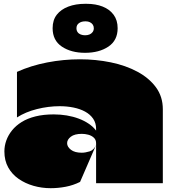

<svg xmlns="http://www.w3.org/2000/svg" viewBox="-20 -961 893 1007"><path d="M69 -584V-345Q114 -374 174 -389Q234 -404 293 -404Q331 -404 365.5 -397Q400 -390 426.5 -375.5Q453 -361 468.5 -338.5Q484 -316 484 -285Q484 -284 484 -282.5Q484 -281 484 -279.5Q484 -278 484 -276Q469 -296 445.5 -312Q422 -328 392.5 -339Q363 -350 330 -355.5Q297 -361 262 -361Q208 -361 166 -350.5Q124 -340 93.5 -321Q63 -302 43 -277Q23 -252 13 -224Q3 -196 3 -167Q3 -119 23 -83Q43 -47 77.5 -23Q112 1 155.5 13.5Q199 26 246 26Q285 26 324.5 18.5Q364 11 400 -7Q421 -56 442.5 -105Q464 -154 485 -203Q473 -174 450 -167Q427 -160 409 -160Q372 -160 352 -175.5Q332 -191 332 -210Q332 -229 351.5 -244Q371 -259 409 -259Q426 -259 443 -254.5Q460 -250 472 -239Q484 -228 484 -210Q484 -158 484 -105.5Q484 -53 484 0Q519 0 554 0Q589 0 624 0Q659 0 694 0Q729 0 764 0Q799 0 834 0Q834 -97 834 -194Q834 -291 834 -388Q834 -454 798 -503Q762 -552 700.5 -585Q639 -618 561 -634Q483 -650 399 -650Q313 -650 227.5 -633.5Q142 -617 69 -584ZM256 -813Q256 -856 278 -884Q300 -912 338.5 -926.5Q377 -941 426 -941Q428 -941 430 -941Q432 -941 434 -941Q482 -941 518.5 -926.5Q555 -912 576 -883.5Q597 -855 597 -813Q597 -749 548.5 -716.5Q500 -684 426 -684Q353 -684 304.5 -716.5Q256 -749 256 -813ZM472 -813Q472 -824 466.5 -832Q461 -840 451.5 -844.5Q442 -849 431 -849Q430 -849 429 -849Q428 -849 426 -849Q407 -849 394 -839.5Q381 -830 381 -813Q381 -801 387 -792.5Q393 -784 403.5 -780Q414 -776 426 -776Q439 -776 449 -780Q459 -784 465.5 -792.5Q472 -801 472 -813Z"/></svg>

Font: Climate Crisis
Style: Regular
Weight: 400
Version: Version 1.003